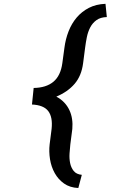

<svg xmlns="http://www.w3.org/2000/svg" viewBox="-20 -801 627 997"><path d="M386.7 175.3Q342.8 173.3 312.5 151.9Q282.2 130.4 264.2 97.9Q246.1 65.4 239.7 25.9Q233.4 -13.7 237.8 -51.8L248 -131.8Q254.4 -192.4 230.7 -223.9Q207 -255.4 146 -258.3L154.8 -344.2Q219.7 -345.2 257.3 -376.5Q294.9 -407.7 303.7 -473.1L314.5 -552.7Q320.3 -598.1 336.2 -638.7Q352.1 -679.2 378.4 -710.2Q404.8 -741.2 441.9 -760.3Q479 -779.3 527.8 -781.2L534.7 -712.4Q501.5 -711.4 481 -696.5Q460.4 -681.6 448.5 -658.7Q436.5 -635.7 430.9 -607.7Q425.3 -579.6 421.9 -552.7L411.6 -473.1Q403.3 -407.7 367.7 -366Q332 -324.2 272.5 -299.3Q296.4 -286.6 313.2 -268.8Q330.1 -251 340.3 -229.2Q350.6 -207.5 354.2 -182.6Q357.9 -157.7 355.5 -131.3L345.2 -51.3Q342.8 -30.3 341.1 -3.9Q339.4 22.5 344.2 46.1Q349.1 69.8 362.8 86.9Q376.5 104 404.8 106.9Z"/></svg>

Font: Roboto Mono Medium
Style: Italic
Weight: 500
Designer: Google
Version: Version 2.000985; 2015; ttfautohint (v1.3)